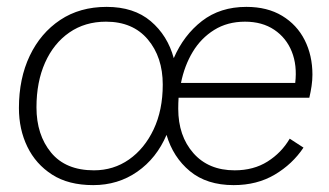

<svg xmlns="http://www.w3.org/2000/svg" viewBox="-20 -529 956 558"><path d="M251 9Q179 9 131.5 -21.5Q84 -52 59.5 -102.5Q35 -153 35 -215Q35 -301 66.5 -367Q98 -433 155 -471Q212 -509 290 -509Q369 -509 418 -467.5Q467 -426 485 -360Q514 -427 567 -468Q620 -509 696 -509Q757 -509 800 -483Q843 -457 865.5 -412.5Q888 -368 888 -312Q888 -296 885.5 -279Q883 -262 879 -245H499Q498 -229 498 -213Q498 -134 542 -84Q586 -34 662 -34Q717 -34 757.5 -59.5Q798 -85 822 -126L862 -100Q830 -52 778.5 -21.5Q727 9 659 9Q581 9 532 -31.5Q483 -72 464 -137Q435 -69 379 -30Q323 9 251 9ZM253 -34Q310 -34 355 -65.5Q400 -97 426.5 -153Q453 -209 453 -283Q453 -363 409.5 -414.5Q366 -466 288 -466Q227 -466 181.5 -434.5Q136 -403 111 -347Q86 -291 86 -217Q86 -137 128.5 -85.5Q171 -34 253 -34ZM506 -288H838Q844 -339 828 -379Q812 -419 777 -442.5Q742 -466 692 -466Q641 -466 602.5 -442Q564 -418 540 -378Q516 -338 506 -288Z"/></svg>

Font: Prodigy Sans Light
Style: Italic
Weight: 300
Italic angle: -13°
Designer: Wei Huang
Foundry: Wei Huang
Version: Version 1.003; ttfautohint (v1.8.3)